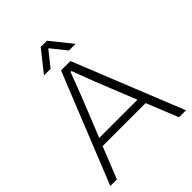

<svg xmlns="http://www.w3.org/2000/svg" viewBox="-240 -999 1130 1130"><g transform="rotate(-45 325.0 -434.0)"><path d="M10 0 286 -686H364L640 0H582L502 -198H144L65 0ZM164 -246H482L382 -495Q379 -503 373 -519Q367 -535 359 -556Q351 -577 342.5 -599Q334 -621 327 -640H319Q312 -621 302 -595Q292 -569 282 -542.5Q272 -516 264 -495ZM194 -736 299 -868H351L457 -736H402L310 -850H340L249 -736Z"/></g></svg>

Font: Archivo SemiBold Thin
Style: Regular
Weight: 250
Version: Version 2.001